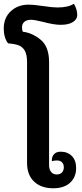

<svg xmlns="http://www.w3.org/2000/svg" viewBox="-51 -1003 439 1029"><path d="M94 -130V-670Q94 -711 81.5 -732Q69 -753 48 -760.5Q27 -768 -8 -771Q-19 -785 -25 -805.5Q-31 -826 -31 -849Q-31 -908 7 -943Q45 -978 101 -978Q131 -978 185 -970Q229 -963 257 -963Q315 -963 345 -983Q363 -953 363 -922Q363 -900 340 -885Q317 -870 274 -870Q238 -870 178 -886Q134 -897 115 -897Q92 -897 79.5 -886Q67 -875 67 -857Q67 -842 71 -833Q122 -827 167 -790Q212 -753 212 -670V-118Q212 -95 223 -81.5Q234 -68 253 -68Q271 -68 281 -78.5Q291 -89 291 -107Q291 -123 281.5 -133Q272 -143 254 -143Q239 -143 227 -139V-146Q227 -164 239 -177Q251 -190 274 -190Q311 -190 334 -167Q357 -144 357 -102Q357 -54 325 -24Q293 6 234 6Q170 6 132 -29.5Q94 -65 94 -130Z"/></svg>

Font: Krub SemiBold
Style: Regular
Weight: 600
Version: Version 1.000; ttfautohint (v1.6)